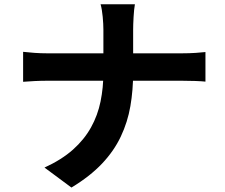

<svg xmlns="http://www.w3.org/2000/svg" viewBox="-20 -811 1040 888"><path d="M458.2 -674.2Q458.2 -699.1 455 -733.5Q451.8 -767.9 445.2 -791.3H603.9Q599.8 -767.9 597.8 -732.4Q595.8 -696.8 595.8 -673.4Q595.8 -645.2 595.8 -612.2Q595.8 -579.2 595.8 -544.3Q595.8 -509.4 595.8 -476Q595.8 -394.3 583.1 -320.4Q570.4 -246.5 538.7 -179.5Q507.1 -112.6 451.6 -54Q396.2 4.6 310.4 56.4L185.8 -36Q265.2 -72.4 317.6 -119.1Q369.9 -165.8 401 -221.9Q432.1 -277.9 445.1 -341.9Q458.2 -405.8 458.2 -476Q458.2 -509.2 458.2 -544.5Q458.2 -579.7 458.2 -613.3Q458.2 -646.8 458.2 -674.2ZM86.9 -571.3Q109.8 -568.7 139.1 -566.5Q168.4 -564.4 198.4 -564.4Q210.5 -564.4 247.1 -564.4Q283.6 -564.4 335.8 -564.4Q387.9 -564.4 447.9 -564.4Q507.9 -564.4 568.2 -564.4Q628.6 -564.4 680.9 -564.4Q733.2 -564.4 770.3 -564.4Q807.5 -564.4 820.9 -564.4Q855.6 -564.4 885.1 -566.4Q914.6 -568.5 930.2 -570.3V-433.5Q914.6 -435.3 882.4 -436.5Q850.2 -437.6 819.9 -437.6Q806.5 -437.6 769.7 -437.6Q733 -437.6 680.7 -437.6Q628.4 -437.6 568.5 -437.6Q508.6 -437.6 448.7 -437.6Q388.7 -437.6 337 -437.6Q285.4 -437.6 249.2 -437.6Q213.1 -437.6 201.7 -437.6Q169.1 -437.6 139.8 -436.1Q110.5 -434.5 86.9 -432.7Z"/></svg>

Font: Noto Sans HK Thin
Style: Regular
Weight: 100
Designer: Ryoko NISHIZUKA 西塚涼子 (kana, bopomofo & ideographs); Paul D. Hunt (Latin, Greek & Cyrillic); Sandoll Communications 산돌커뮤니
Foundry: Adobe
Version: Version 2.004-H2;hotconv 1.0.118;makeotfexe 2.5.65603